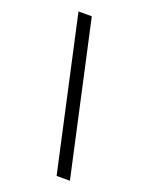

<svg xmlns="http://www.w3.org/2000/svg" viewBox="-162 -842 806 1044"><g transform="rotate(20 241.5 -319.5)"><path d="M300 121H377L183 -760H106Z"/></g></svg>

Font: Noto Serif Devanagari SemiCondensed Black
Style: Regular
Weight: 900
Width: 4
Designer: Universal Thirst, Indian Type Foundry and the Monotype Design Team
Foundry: Monotype Imaging Inc.
Version: Version 2.004